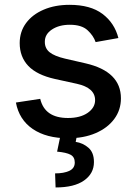

<svg xmlns="http://www.w3.org/2000/svg" viewBox="-20 -573 576 811"><path d="M267.8 11Q175.8 11 118.3 -28.2Q60.7 -67.5 47.2 -139.9L149.9 -155.5Q169 -74.6 267 -74.6Q319.2 -74.6 350.5 -96.4Q381.7 -118.3 381.7 -149.9Q381.7 -202.1 304.7 -219.1L212.4 -239.3Q135.7 -256.4 99.4 -294.7Q63.2 -333.1 63.2 -391Q63.2 -439.3 90.2 -475.7Q117.2 -512.1 164.8 -532.3Q212.4 -552.6 273.8 -552.6Q362.2 -552.6 413 -514.2Q463.8 -475.9 480.1 -412.3L383.9 -395.2Q374.6 -422.6 349.6 -445.5Q324.6 -468.4 274.9 -468.4Q229.8 -468.4 199.6 -448.5Q169.4 -428.6 169.4 -397.4V-395.6Q169.4 -368.6 189.6 -352.3Q209.9 -335.9 255 -325.3L341.6 -305.4Q490.8 -271 490.8 -157.7Q490.8 -108.3 462.5 -70.3Q434.3 -32.3 384.1 -10.7Q333.8 11 267.8 11ZM214.8 218.8 212.7 159.4Q249.6 159.4 272.5 148.8Q295.5 138.1 295.8 114.3V113.3Q295.8 90.2 278.1 80.6Q260.3 71 221.2 67.5L235.8 -2.8H305.4L299.7 26.3Q330.3 30.9 353.5 51Q376.8 71 376.8 111.2V111.9Q376.8 159.8 335.2 189.3Q293.7 218.8 214.8 218.8Z"/></svg>

Font: Linik Sans Medium
Style: Regular
Weight: 500
Designer: Rasmus Andersson (font), Cristiano Sobral (main changes)
Foundry: rsms
Version: Version 3.018;June 1, 2022;FontCreator 14.0.0.2814 64-bit; t